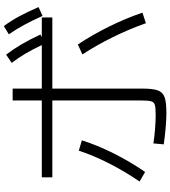

<svg xmlns="http://www.w3.org/2000/svg" viewBox="35 -888 868 978"><g transform="rotate(-90 469.0 -399.0)"><path d="M222.7 1 227.5 -51.8Q255.4 -46.9 297.4 -43.5Q339.4 -40 371.1 -40Q409.2 -40 423.3 -44.2Q437.5 -48.3 441.9 -63Q446.3 -77.6 446.3 -116.2V-566.4H54.7V-620.1H446.3V-768.6H506.8V-620.1H728.5Q706.1 -667.5 684.6 -703.9Q663.1 -740.2 637.7 -773.4L679.7 -801.8Q709 -763.2 733.2 -721.7Q757.3 -680.2 782.2 -627L769 -620.1H869.1V-566.4H506.8V-110.4Q506.8 -54.7 497.6 -29.3Q488.3 -3.9 462.9 5.4Q437.5 14.6 381.8 14.6Q349.6 14.6 303.2 10.5Q256.8 6.3 222.7 1ZM190.4 -431.6 243.2 -416Q218.8 -338.4 177 -254.6Q135.3 -170.9 82 -93.8L33.2 -122.1Q85 -197.3 126 -278.1Q167 -358.9 190.4 -431.6ZM680.7 -413.1 731.4 -436.5Q780.3 -363.3 822.5 -277.8Q864.7 -192.4 893.6 -107.4L839.8 -89.8Q810.5 -173.3 768.6 -258.5Q726.6 -343.8 680.7 -413.1ZM783.2 -788.1 825.2 -813.5Q853.5 -774.9 875.7 -733.4Q897.9 -691.9 921.9 -636.7L877 -616.2Q853.5 -668.9 831.3 -709.7Q809.1 -750.5 783.2 -788.1Z"/></g></svg>

Font: Pretendard Light
Style: Regular
Weight: 300
Designer: Base glyphs from Inter by Rasmus Andersson; Hangeul glyphs from Noto Sans CJK(Source Han Sans) by Jang Soo-young and Kan
Foundry: Kil Hyung-jin
Version: Version 1.309